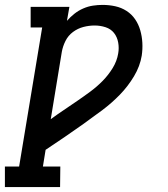

<svg xmlns="http://www.w3.org/2000/svg" viewBox="-64 -548 684 783"><path d="M181 215H-44V131H14L108 -436H61V-520H219L209 -463Q223 -479 239.5 -492Q256 -505 275.5 -513.5Q295 -522 315 -525Q335 -528 354 -528Q381 -528 406 -522.5Q431 -517 452 -503.5Q473 -490 487 -469.5Q501 -449 508 -424.5Q515 -400 516.5 -374Q518 -348 514 -321Q507 -278 482.5 -237Q458 -196 425 -162Q392 -128 354 -99.5Q316 -71 277.5 -43.5Q239 -16 200 10.5Q161 37 122 63L111 131H182ZM143 -62Q169 -81 196.5 -99.5Q224 -118 251 -136.5Q278 -155 305 -175Q332 -195 355 -218.5Q378 -242 395.5 -270.5Q413 -299 418 -330Q422 -352 418 -374.5Q414 -397 401 -413.5Q388 -430 366.5 -437Q345 -444 322 -444Q299 -444 276 -438Q253 -432 233.5 -417.5Q214 -403 203 -381Q192 -359 188 -336Z"/></svg>

Font: Iosevka HT Medium Extended
Style: Italic
Weight: 500
Width: 7
Italic angle: -9°
Monospace: yes
Designer: Belleve Invis
Foundry: Belleve Invis
Version: Version 32.3.0; ttfautohint (v1.8.4)